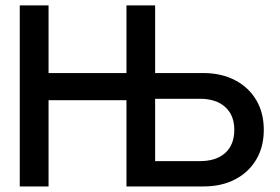

<svg xmlns="http://www.w3.org/2000/svg" viewBox="-20 -670 1006 690"><path d="M51 -650.5H154.5V-407.5H434.5V-650.5H537.5V-407.5H710Q775 -407.5 824.2 -382Q873.5 -356.5 900.8 -310.5Q928 -264.5 928 -203.5Q928 -142.5 901 -96.8Q874 -51 825.2 -25.5Q776.5 0 711.5 0H434.5V-310H154.5V0H51ZM698.5 -91Q757 -91 789.5 -120.5Q822 -150 822 -203.5Q822 -256 789.2 -285.5Q756.5 -315 698.5 -315H537.5V-91Z"/></svg>

Font: Overused Grotesk Medium
Style: Regular
Weight: 525
Version: Version 0.004